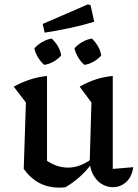

<svg xmlns="http://www.w3.org/2000/svg" viewBox="-20 -853 635 882"><path d="M498 -77 592 -85Q588 -54 574 -33.5Q560 -13 540 -3Q520 7 499 7Q474 7 451 -5.5Q428 -18 412 -43.5Q396 -69 392 -105L400 -382L346 -455Q419 -497 498 -504ZM281 7Q273 8 266 8.5Q259 9 252 9Q202 9 161.5 -12Q121 -33 89 -77L177 -129Q231 -83 293 -83Q346 -83 400 -122L402 -102Q376 -67 345.5 -40Q315 -13 281 7ZM89 -77 99 -382 43 -455Q121 -497 196 -504V-91ZM185 -703 176 -743 384 -833 396 -829 413 -753Q356 -736 299.5 -724Q243 -712 185 -703ZM183 -555Q167 -569 154.5 -589.5Q142 -610 138 -631Q153 -648 174 -660Q195 -672 217 -676Q234 -661 246 -640.5Q258 -620 261 -598Q247 -582 226 -570Q205 -558 183 -555ZM368 -555Q351 -569 339 -589.5Q327 -610 322 -631Q337 -648 358 -660Q379 -672 402 -676Q418 -661 430 -640.5Q442 -620 445 -598Q431 -582 410 -570Q389 -558 368 -555Z"/></svg>

Font: Piazzolla Thin SemiBold
Style: Regular
Weight: 600
Version: Version 2.005